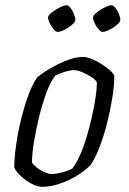

<svg xmlns="http://www.w3.org/2000/svg" viewBox="-20 -719 495 739"><path d="M143 0Q128 0 111.5 -7Q95 -14 79.5 -25.5Q64 -37 52 -49.5Q40 -62 35 -74Q35 -111 42 -160.5Q49 -210 61.5 -261Q74 -312 90 -355Q106 -398 124 -422Q137 -433 157.5 -446Q178 -459 202.5 -471.5Q227 -484 252.5 -492Q278 -500 300 -500Q313 -500 332 -492.5Q351 -485 370 -473Q389 -461 403 -448.5Q417 -436 420 -426Q420 -391 412.5 -343.5Q405 -296 392.5 -246.5Q380 -197 363.5 -153.5Q347 -110 328 -83Q306 -61 274.5 -42Q243 -23 208.5 -11.5Q174 0 143 0ZM180 -49Q188 -49 203.5 -52Q219 -55 234.5 -60Q250 -65 258 -70Q273 -89 287.5 -121Q302 -153 313.5 -192Q325 -231 334 -270.5Q343 -310 348 -344.5Q353 -379 353 -402Q347 -413 330.5 -423.5Q314 -434 295.5 -441.5Q277 -449 264 -449Q251 -449 232 -443.5Q213 -438 193 -428Q175 -406 159 -363Q143 -320 130.5 -269Q118 -218 110.5 -171Q103 -124 103 -93Q113 -80 127 -70Q141 -60 155.5 -54.5Q170 -49 180 -49ZM375 -596Q369 -596 360 -606Q351 -616 344.5 -629Q338 -642 338 -651Q338 -658 346.5 -666Q355 -674 367 -681.5Q379 -689 391 -694Q403 -699 409 -699Q416 -699 424 -689Q432 -679 437.5 -665.5Q443 -652 443 -643Q443 -636 435 -628Q427 -620 415.5 -612.5Q404 -605 392.5 -600.5Q381 -596 375 -596ZM202 -596Q196 -596 187 -606Q178 -616 171.5 -629Q165 -642 165 -651Q165 -658 173.5 -666Q182 -674 194 -681.5Q206 -689 218 -694Q230 -699 236 -699Q243 -699 251 -689Q259 -679 264.5 -665.5Q270 -652 270 -643Q270 -636 262 -628Q254 -620 242.5 -612.5Q231 -605 220 -600.5Q209 -596 202 -596Z"/></svg>

Font: Texturina Medium 12pt Thin
Style: Italic
Weight: 250
Italic angle: -11°
Version: Version 1.002